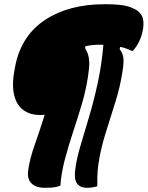

<svg xmlns="http://www.w3.org/2000/svg" viewBox="-20 -730 700 910"><path d="M454 -518Q416 -518 385 -511L383 -502Q392 -488 397 -473Q402 -458 403 -435.5Q404 -413 398 -374Q388 -304 368 -237Q348 -170 326.5 -105Q305 -40 288 23.5Q271 87 266 150Q250 156 235 158Q220 160 191 160Q150 160 128.5 138.5Q107 117 114 74Q122 20 144.5 -43.5Q167 -107 192 -186Q184 -185 175 -185H169Q123 -185 90.5 -208.5Q58 -232 46.5 -282Q35 -332 51 -411L53 -421Q82 -562 194 -636Q306 -710 476 -710H481Q554 -710 589 -699Q624 -688 641 -671Q656 -656 659 -632Q662 -608 655 -578Q649 -552 637.5 -529.5Q626 -507 610 -489H604Q578 -502 550 -508L547 -497Q560 -481 564 -460Q568 -439 561 -394Q550 -320 526 -244Q502 -168 479 -94Q456 -20 446 51Q442 81 441.5 103.5Q441 126 441 153Q431 156 419 158Q407 160 392 160Q359 160 344.5 139Q330 118 337 70Q344 19 362.5 -43Q381 -105 403 -179Q425 -253 443.5 -338Q462 -423 470 -518Q463 -518 454 -518Z"/></svg>

Font: Recursive Mn Csl St XBk
Style: Italic
Weight: 1000
Italic angle: -15°
Monospace: yes
Version: Version 1.079;hotconv 1.0.112;makeotfexe 2.5.65598; ttfautoh